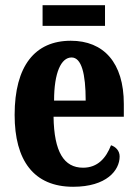

<svg xmlns="http://www.w3.org/2000/svg" viewBox="-20 -705 526 735"><path d="M143 -606H382V-685H143ZM260 10C388 10 438 -53 438 -106C438 -128 423 -143 405 -149C386 -100 354 -63 298 -63C225 -63 187 -123 185 -258H454V-307C454 -465 377 -549 251 -549C114 -549 36 -453 36 -265C36 -91 109 10 260 10ZM308 -320H187C187 -427 214 -485 254 -485C292 -485 308 -423 308 -320Z"/></svg>

Font: Noto Serif Devanagari ExtraCondensed ExtraBold
Style: Regular
Weight: 800
Width: 2
Designer: Universal Thirst, Indian Type Foundry and the Monotype Design Team
Foundry: Monotype Imaging Inc.
Version: Version 2.004